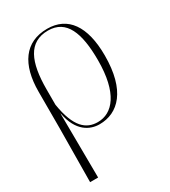

<svg xmlns="http://www.w3.org/2000/svg" viewBox="-191 -638 864 974"><g transform="rotate(-30 241.0 -151.5)"><path d="M44 240H91L88 -136H89C110 -21 178 10 233 10C343 10 430 -75 430 -279C430 -452 364 -543 244 -543C113 -543 47 -447 47 -288V-75ZM231 -4C164 -4 111 -45 88 -188V-278C88 -437 128 -533 243 -533C350 -533 388 -437 388 -276C388 -84 318 -4 231 -4Z"/></g></svg>

Font: Noto Serif Display SemiCondensed ExtraLight
Style: Regular
Weight: 200
Width: 4
Designer: Monotype Design Team
Foundry: Monotype Imaging Inc.
Version: Version 2.009